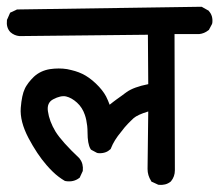

<svg xmlns="http://www.w3.org/2000/svg" viewBox="-24 -585 636 556"><path d="M432.6 -50.8 418 -57.6 415 -58.6 413.6 -61Q403.3 -77.1 403.3 -95.7L405.3 -262.2Q374.5 -252.9 362.8 -242.7Q359.4 -239.3 355.2 -235.4Q351.1 -231.4 346.4 -226.6Q341.8 -221.7 336.9 -216.1Q332 -210.4 327.1 -203.6Q306.2 -178.7 297.4 -155.8L296.4 -153.3L294.4 -151.9Q287.6 -145.5 278.6 -143.1Q269.5 -140.6 259.8 -141.6L257.8 -142.1L256.3 -142.6L241.7 -150.4L239.3 -151.9L237.8 -154.3Q229.5 -168.5 229.5 -201.7Q229.5 -211.4 228.5 -220.5Q227.5 -229.5 225.8 -237.5Q224.1 -245.6 221.7 -252.4Q214.4 -273.9 199 -287.8Q183.6 -301.8 167.5 -305.7Q151.9 -309.1 129.9 -297.4Q111.3 -287.6 114.7 -263.2Q118.7 -233.9 136.7 -204.1Q155.3 -174.3 206.1 -126.5L206.5 -126V-125.5Q212.4 -118.2 214.6 -109.4Q216.8 -100.6 215.8 -90.8L215.3 -88.9L214.8 -87.9L208 -73.2L207 -70.8L205.1 -69.3Q189 -57.1 166.5 -60.5L164.6 -61L163.1 -61.5Q154.8 -66.4 146 -73Q137.2 -79.6 128.7 -87.9Q120.1 -96.2 110.8 -106.9Q83.5 -138.2 58.6 -185.1Q33.2 -233.4 36.1 -272.5Q39.1 -310.1 47.9 -328.1Q49.8 -332.5 52.7 -336.9Q55.7 -341.3 58.8 -345.7Q62 -350.1 65.9 -354.2Q69.8 -358.4 74.2 -362.8Q93.3 -380.4 120.6 -384.8Q133.3 -386.7 146 -386.7Q158.7 -386.7 170.4 -384.8Q182.6 -382.3 193.4 -379.2Q204.1 -376 214.4 -371.1Q233.9 -361.8 253.7 -343Q273.4 -324.2 283.2 -305.7Q289.1 -293.9 293.5 -281.7Q298.8 -286.1 303.7 -289.8Q308.6 -293.5 313.2 -296.9Q317.9 -300.3 322 -303.2Q326.2 -306.2 329.8 -308.8Q333.5 -311.5 336.7 -314Q339.8 -316.4 342.8 -318.4Q363.3 -333 405.3 -341.3L404.3 -484.4L33.2 -480.5H32.7H32.2Q17.6 -481.9 6.3 -491.7L5.9 -492.2L5.4 -492.7Q-6.3 -505.4 -3.9 -526.4V-527.8L-2.9 -529.3L3.9 -544.9L5.4 -548.3L8.8 -549.8L23.4 -556.6L24.9 -557.6H27.3L557.6 -565.4H560.1L562.5 -564L578.1 -555.2L579.6 -554.7L580.6 -553.2Q593.3 -539.6 590.8 -518.6L590.3 -516.6L589.8 -515.1L582 -500.5L581.1 -498.5L579.1 -497.1Q567.4 -487.8 552.7 -486.3H552.2H551.8H481.4L482.4 -91.8Q482.4 -73.7 471.2 -60.1L470.7 -59.6L470.2 -59.1Q462.9 -53.2 454.1 -51Q445.3 -48.8 435.5 -49.8L433.6 -50.3Z"/></svg>

Font: NaikaiFont
Style: Bold
Weight: 700
Version: Version 1.89